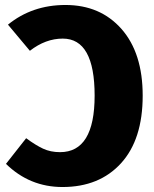

<svg xmlns="http://www.w3.org/2000/svg" viewBox="-20 -733 619 771"><path d="M243 -713Q383 -713 468 -616.5Q553 -520 553 -349Q553 -173 466 -77.5Q379 18 231 18Q99 18 4 -75L85 -178Q123 -150 153 -136Q183 -122 221 -122Q360 -122 360 -349Q360 -578 232 -578Q163 -578 100 -529L12 -634Q109 -713 243 -713Z"/></svg>

Font: FiraGO ExtraBold
Style: Regular
Weight: 800
Designer: bBox Type
Foundry: bBox Type GmbH
Version: Version 1.001;PS 001.001;hotconv 1.0.88;makeotf.lib2.5.64775